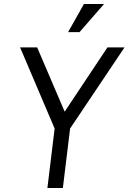

<svg xmlns="http://www.w3.org/2000/svg" viewBox="-20 -936 640 956"><path d="M398 -916H498L376 -776H319ZM216 0 252 -296 80 -700H165L302 -380L515 -700H600L329 -296L293 0Z"/></svg>

Font: Haskoy
Style: Italic
Weight: 400
Designer: Ertekin Erdin
Foundry: Ertekin Erdin
Version: Version 2.000; ttfautohint (v1.8.4.7-5d5b)